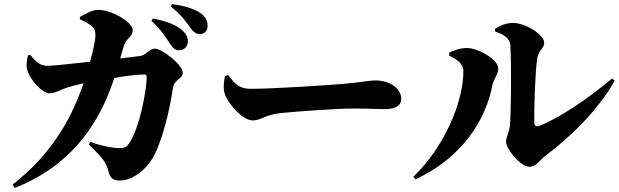

<svg xmlns="http://www.w3.org/2000/svg" viewBox="-20 -846 3020 936"><path d="M566 -561C573 -586 578 -605 583 -620C596 -664 627 -664 627 -700C627 -737 525 -798 460 -798C428 -798 394 -777 369 -763L370 -752C392 -742 413 -731 430 -716C442 -706 445 -695 445 -673C445 -646 433 -595 419 -545C320 -534 233 -525 212 -525C174 -525 153 -547 127 -579L116 -576C109 -542 106 -519 117 -493C132 -453 187 -391 221 -391C248 -391 274 -408 304 -418C328 -426 358 -433 387 -440C333 -281 241 -101 41 54L52 70C385 -60 492 -329 537 -466C591 -475 646 -483 684 -483C691 -483 695 -480 695 -470C695 -406 660 -218 608 -145C596 -129 586 -124 561 -124C535 -124 487 -131 420 -154L413 -141C480 -78 497 -53 506 -20C517 19 525 34 564 34C635 34 704 -32 734 -93C786 -200 814 -355 823 -417C829 -459 871 -461 871 -491C871 -530 770 -609 734 -609C710 -609 691 -576 663 -573ZM718 -744C767 -700 790 -662 808 -634C822 -611 836 -601 853 -601C878 -601 896 -620 896 -643C896 -662 890 -679 870 -697C836 -728 784 -744 726 -756ZM812 -815C868 -770 887 -739 903 -717C921 -692 933 -680 954 -680C978 -680 992 -696 992 -720C992 -744 983 -764 958 -782C928 -803 879 -818 819 -826Z M1077 -475C1071 -448 1067 -413 1076 -388C1097 -331 1166 -259 1212 -259C1254 -259 1271 -287 1351 -295C1429 -303 1623 -317 1705 -317C1781 -317 1816 -314 1858 -314C1904 -314 1936 -329 1936 -364C1936 -415 1880 -454 1809 -454C1785 -454 1731 -444 1664 -438C1596 -432 1319 -413 1203 -413C1144 -413 1126 -438 1092 -480Z M2394 -692C2439 -678 2466 -656 2468 -626C2474 -529 2471 -281 2466 -236C2462 -197 2447 -179 2447 -155C2447 -120 2517 -33 2562 -33C2594 -33 2616 -70 2638 -86C2756 -174 2894 -306 2977 -453L2964 -463C2840 -360 2705 -270 2611 -233C2594 -226 2585 -232 2585 -249C2583 -318 2589 -497 2599 -562C2605 -602 2633 -609 2633 -638C2633 -676 2543 -734 2482 -734C2452 -734 2429 -727 2393 -706ZM2239 -501C2239 -344 2144 -128 1995 16L2006 28C2229 -76 2347 -255 2381 -433C2386 -459 2409 -484 2409 -512C2409 -558 2308 -612 2257 -612C2223 -612 2196 -601 2170 -590V-575C2209 -556 2239 -534 2239 -501Z"/></svg>

Font: Noto Serif KR Black
Style: Regular
Weight: 900
Version: Version 1.001;PS 1.001;hotconv 16.6.54;makeotf.lib2.5.65590